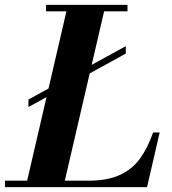

<svg xmlns="http://www.w3.org/2000/svg" viewBox="-68 -770 706 790"><path d="M49 -329.5V-360.5L449.5 -580V-549.5ZM37.5 0 211.5 -750H366.5L192.5 0ZM-47.5 0V-26.5H295Q373.5 -26.5 424.5 -49.8Q475.5 -73 507.8 -117.2Q540 -161.5 562 -225H589L537 0ZM121.5 -723.5V-750H456.5V-723.5Z"/></svg>

Font: Bodoni Moda 9pt
Style: Bold Italic
Weight: 700
Italic angle: -13°
Designer: Owen Earl
Foundry: indestructible type
Version: Version 2.004